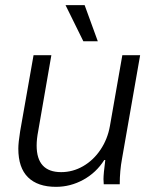

<svg xmlns="http://www.w3.org/2000/svg" viewBox="-20 -714 590 744"><path d="M51 -138Q51 -161 58 -205L110 -500H179L128 -206Q122 -175 122 -150Q122 -47 217 -47Q262 -47 302 -70Q342 -93 369.5 -134Q397 -175 406 -226L454 -500H523L453 -100Q444 -52 444 0H382L381 -20Q381 -40 388 -94H384Q353 -45 303 -17.5Q253 10 197 10Q126 10 88.5 -27Q51 -64 51 -138ZM234 -694H308L359 -554H303Z"/></svg>

Font: Sarabun Light
Style: Italic
Weight: 300
Italic angle: -10°
Designer: Suppakit Chalermlarp | Katatrad Co.,Ltd.
Foundry: Cadson Demak Co.,Ltd.
Version: Version 1.000; ttfautohint (v1.6)